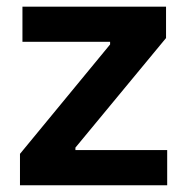

<svg xmlns="http://www.w3.org/2000/svg" viewBox="-20 -548 554 568"><path d="M471.2 -528.3H46.4V-424.3H305.7V-416.5L39.1 -92.8V0H474.6V-104H203.1V-111.3L471.2 -435.5Z"/></svg>

Font: Wand UI Pro Bold
Style: Regular
Weight: 700
Designer: Andreas Faust
Version: Version 1.003;FEAKit 1.0